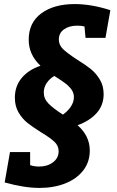

<svg xmlns="http://www.w3.org/2000/svg" viewBox="-20 -740 576 943"><path d="M269 -546Q269 -518 291 -497.5Q313 -477 359 -447Q400 -422 426 -401Q452 -380 470.5 -349Q489 -318 489 -278Q489 -223 454.5 -184.5Q420 -146 361 -125Q421 -72 421 -1Q421 56 388.5 97.5Q356 139 300 161Q244 183 174 183Q99 183 3 156L29 7H128V71Q148 78 172 78Q213 78 240.5 57Q268 36 268 3Q268 -24 247.5 -43.5Q227 -63 182 -90Q141 -116 115.5 -136Q90 -156 71.5 -187Q53 -218 53 -260Q53 -317 87 -357.5Q121 -398 179 -417Q121 -471 121 -545Q121 -629 183 -674.5Q245 -720 347 -720Q429 -720 522 -690L498 -554H400L395 -610Q379 -614 360 -614Q320 -614 294.5 -596Q269 -578 269 -546ZM247 -367Q224 -354 209.5 -332.5Q195 -311 195 -286Q195 -255 218 -231.5Q241 -208 289 -177Q313 -194 328 -216.5Q343 -239 343 -263Q343 -284 330.5 -301Q318 -318 300.5 -331Q283 -344 247 -367Z"/></svg>

Font: Bitter Pro ExtraBold
Style: Italic
Weight: 800
Italic angle: -9°
Designer: Sol Matas, and Bitter project Authors
Foundry: Sol Matas
Version: Version 1.010